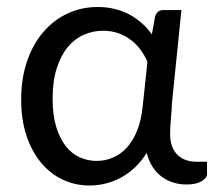

<svg xmlns="http://www.w3.org/2000/svg" viewBox="-20 -536 632 562"><path d="M411.5 -355Q404 -373 392.2 -389.2Q380.5 -405.5 364.2 -418.2Q348 -431 327.2 -438.5Q306.5 -446 281.5 -446Q252 -446 225.2 -434.2Q198.5 -422.5 178.2 -398Q158 -373.5 146 -336Q134 -298.5 134 -247Q134 -199 144.5 -164.8Q155 -130.5 172.5 -108.2Q190 -86 213.5 -75.5Q237 -65 263 -65Q288 -65 310.8 -74.8Q333.5 -84.5 351.5 -104.2Q369.5 -124 381.8 -154.8Q394 -185.5 398 -227.5ZM586 -62.5V-26.5Q586 -15 570 -5.5Q554 4 525.5 4Q506 4 487.8 -1.5Q469.5 -7 454 -18.2Q438.5 -29.5 427 -47Q415.5 -64.5 409.5 -88.5Q393.5 -63 374 -45Q354.5 -27 332.8 -15.5Q311 -4 288 1.5Q265 7 242 7Q200 7 163.5 -10.2Q127 -27.5 100 -60Q73 -92.5 57.5 -139Q42 -185.5 42 -244.5Q42 -306.5 59.2 -356.8Q76.5 -407 106.8 -442.2Q137 -477.5 177.8 -496.5Q218.5 -515.5 266 -515.5Q293 -515.5 316.8 -509.5Q340.5 -503.5 360.2 -492.8Q380 -482 396.2 -467.2Q412.5 -452.5 424.5 -435.5L434 -488Q440 -506.5 458 -506.5H511L483.5 -236Q482.5 -211.5 480.2 -187.8Q478 -164 478 -144Q478 -122 484 -106.8Q490 -91.5 500.8 -81.5Q511.5 -71.5 525.8 -67Q540 -62.5 556.5 -62.5Z"/></svg>

Font: Lato 2
Style: Regular
Weight: 400
Designer: Lukasz Dziedzic with Adam Twardoch and Botio Nikoltchev
Foundry: tyPoland Lukasz Dziedzic
Version: Version 2.015; 2015-08-06; http://www.latofonts.com/